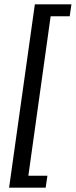

<svg xmlns="http://www.w3.org/2000/svg" viewBox="-20 -706 350 887"><path d="M310 -686 302 -631H214L111 106H199L191 161H22L141 -686Z"/></svg>

Font: Chivo
Style: Italic
Weight: 400
Italic angle: -8.05°
Designer: Hector Gatti
Foundry: Omnibus-Type
Version: Version 1.007